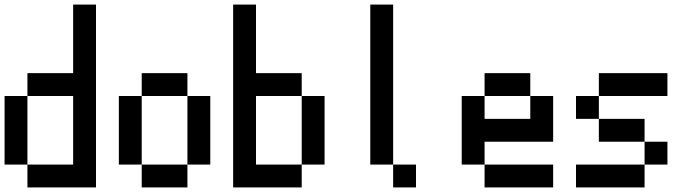

<svg xmlns="http://www.w3.org/2000/svg" viewBox="-20 -920 3040 840"><path d="M0 -200V-500H100V-200ZM400 -100H100V-200H300V-500H100V-600H300V-900H400Z M500 -200V-500H600V-200ZM900 -200H800V-500H900ZM600 -200H800V-100H600ZM600 -500V-600H800V-500Z M1000 -100V-900H1100V-600H1300V-500H1100V-200H1300V-100ZM1400 -200H1300V-500H1400Z M1600 -200V-900H1700V-200ZM1700 -200H1800V-100H1700Z M2000 -200V-500H2100V-400H2300V-500H2400V-300H2100V-200ZM2100 -200H2400V-100H2100ZM2100 -500V-600H2300V-500Z M2500 -100V-200H2800V-100ZM2500 -400V-500H2600V-400ZM2600 -500V-600H2900V-500ZM2600 -400H2800V-300H2600ZM2800 -200V-300H2900V-200Z"/></svg>

Font: GalmuriMono9 Regular
Style: Regular
Weight: 400
Designer: Lee Minseo (quiple)
Version: Version 2.399;hotconv 1.1.1;makeotfexe 2.6.0 DEVELOPMENT